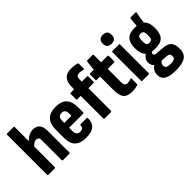

<svg xmlns="http://www.w3.org/2000/svg" viewBox="-25 -1381 2247 2247"><g transform="rotate(-45 1098.5 -257.5)"><path d="M294 0Q284 0 284 -12V-339Q284 -367 274 -379.5Q264 -392 242 -392Q222 -392 202 -379Q182 -366 160 -343L146 -414Q176 -452 214.5 -477.5Q253 -503 300 -503Q356 -503 383.5 -468.5Q411 -434 411 -360V-12Q411 0 400 0ZM54 0Q42 0 42 -12V-671Q42 -683 54 -683H158Q169 -683 169 -671V-12Q169 0 158 0Z M674 8Q580 8 533.5 -36.5Q487 -81 487 -173V-316Q487 -408 534 -455.5Q581 -503 672 -503Q765 -503 811 -456.5Q857 -410 857 -315V-229Q857 -217 846 -217H613V-169Q613 -128 627.5 -110Q642 -92 674 -92Q701 -92 714.5 -103.5Q728 -115 727 -141Q727 -152 738 -152H838Q848 -152 849 -140Q850 -67 806.5 -29.5Q763 8 674 8ZM613 -297H732V-328Q732 -367 718 -385Q704 -403 674 -403Q642 -403 627.5 -385Q613 -367 613 -328Z M983 0Q979 0 976 -3.5Q973 -7 973 -12V-385H918Q906 -385 906 -397V-483Q906 -494 918 -494H973V-536Q973 -613 1008.5 -652Q1044 -691 1115 -691Q1147 -691 1174 -687.5Q1201 -684 1215 -679Q1224 -674 1224 -665V-587Q1224 -572 1210 -578Q1197 -581 1182 -584.5Q1167 -588 1150 -588Q1124 -588 1112 -574Q1100 -560 1100 -530V-494H1184Q1196 -494 1196 -483V-397Q1196 -385 1184 -385H1100V-12Q1100 -7 1096.5 -3.5Q1093 0 1088 0Z M1438 8Q1359 8 1326 -31Q1293 -70 1293 -162V-385H1238Q1227 -385 1227 -397V-483Q1227 -494 1238 -494H1297L1310 -613Q1312 -625 1322 -625H1410Q1420 -625 1420 -613V-494H1524Q1536 -494 1536 -483V-397Q1536 -385 1524 -385H1420V-170Q1420 -134 1431 -118Q1442 -102 1469 -102Q1482 -102 1495.5 -105Q1509 -108 1524 -114Q1537 -119 1537 -104V-20Q1537 -9 1527 -6Q1510 0 1487 4Q1464 8 1438 8Z M1609 0Q1597 0 1597 -12V-483Q1597 -494 1609 -494H1713Q1724 -494 1724 -483V-12Q1724 0 1713 0ZM1661 -560Q1627 -560 1607.5 -577.5Q1588 -595 1588 -625V-642Q1588 -673 1607.5 -690.5Q1627 -708 1661 -708Q1697 -708 1715.5 -690.5Q1734 -673 1734 -642V-625Q1734 -595 1715.5 -577.5Q1697 -560 1661 -560Z M1974 193Q1872 193 1825.5 164Q1779 135 1779 76Q1779 37 1797.5 8Q1816 -21 1855 -41L1945 -13Q1925 -4 1915 11.5Q1905 27 1905 47Q1905 72 1922.5 83Q1940 94 1980 95Q2028 95 2045 83Q2062 71 2062 45Q2062 22 2052 11.5Q2042 1 2017 -1L1896 -10Q1853 -14 1829.5 -38Q1806 -62 1806 -103Q1806 -139 1825 -163Q1844 -187 1876 -204L1947 -171Q1930 -166 1922 -156.5Q1914 -147 1914 -136Q1914 -126 1921.5 -119Q1929 -112 1948 -110L2058 -101Q2125 -96 2154.5 -61Q2184 -26 2184 45Q2184 122 2134.5 157.5Q2085 193 1974 193ZM1983 -158Q1895 -158 1855 -199.5Q1815 -241 1815 -331Q1815 -420 1855 -461.5Q1895 -503 1984 -503Q2072 -503 2111 -461.5Q2150 -420 2150 -331Q2150 -241 2111 -199.5Q2072 -158 1983 -158ZM1983 -255Q2012 -255 2022 -270.5Q2032 -286 2032 -329Q2032 -373 2022 -389Q2012 -405 1983 -405Q1955 -405 1945 -389Q1935 -373 1935 -329Q1935 -286 1945 -270.5Q1955 -255 1983 -255ZM2101 -452 2016 -485Q2017 -523 2019.5 -555Q2022 -587 2026 -611Q2028 -622 2036 -622H2115Q2129 -622 2125 -610Q2116 -570 2110 -533Q2104 -496 2101 -452Z"/></g></svg>

Font: Sofia Sans Condensed ExtraBold
Style: Regular
Weight: 800
Designer: Botio Nikoltchev, Ani Petrova
Foundry: lettersoup
Version: Version 4.101